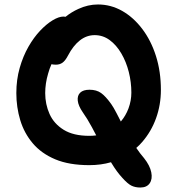

<svg xmlns="http://www.w3.org/2000/svg" viewBox="-20 -729 793 858"><path d="M379 9Q289 9 227 -17Q165 -43 126.5 -88.5Q88 -134 70.5 -192Q53 -250 53 -313Q53 -373 68 -425.5Q83 -478 107 -520Q131 -562 159.5 -592Q188 -622 215.5 -638.5Q243 -655 264 -655Q268 -655 273 -654Q299 -675 330 -689Q373 -709 418 -709Q475 -709 525.5 -680.5Q576 -652 615.5 -600Q655 -548 677 -478.5Q699 -409 699 -327Q699 -261 677.5 -201Q656 -141 615 -94Q603 -80 589 -68Q605 -44 624 -22Q650 11 656 41Q662 71 649 90Q636 109 607 109Q585 109 568 101Q551 93 526 65Q502 39 479 1Q477 -2 476 -4Q431 9 379 9ZM410 -124Q400 -142 391 -160Q370 -199 350 -227Q330 -256 327.5 -279Q325 -302 338.5 -315Q352 -328 380 -328Q411 -328 431.5 -313.5Q452 -299 477 -264Q487 -250 501 -223Q510 -206 520 -186Q542 -212 554 -244Q567 -279 567 -315Q567 -362 555.5 -407.5Q544 -453 522 -490.5Q500 -528 470 -550Q440 -572 403 -572Q367 -572 337 -548.5Q307 -525 284 -481Q272 -458 259.5 -449Q247 -440 230 -440Q219 -440 210 -442Q201 -422 195 -400Q182 -356 182 -313Q182 -263 201.5 -219.5Q221 -176 264.5 -149Q308 -122 379 -122Q395 -122 410 -124Z"/></svg>

Font: Shantell Sans Light SemiBold
Style: Regular
Weight: 600
Version: Version 1.008;[ac192a2d6]